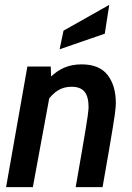

<svg xmlns="http://www.w3.org/2000/svg" viewBox="-20 -769 544 789"><path d="M5 0 92.5 -495.5H188.5L191.5 -415L115 0ZM291 0Q306.5 -87.5 316.2 -145Q326 -202.5 331.8 -237Q337.5 -271.5 340 -289.8Q342.5 -308 343.2 -316Q344 -324 344 -329Q344 -372 327.2 -392.2Q310.5 -412.5 274 -412.5Q242.5 -412.5 218.2 -397.5Q194 -382.5 173.5 -353L185 -450Q214 -478.5 245.2 -491.5Q276.5 -504.5 315.5 -504.5Q388 -504.5 422 -461Q456 -417.5 456 -345Q456 -338 455.2 -328Q454.5 -318 451.8 -298.2Q449 -278.5 443.2 -242.5Q437.5 -206.5 427.2 -147.5Q417 -88.5 401.5 0ZM225 -566.5 241 -643 429 -749 410.5 -630.5Z"/></svg>

Font: Cabin SemiCondensedSemiBold
Style: Italic
Weight: 600
Width: 4
Italic angle: -10°
Designer: Pablo Impallari
Foundry: Pablo Impallari. http://www.impallari.com Igino Marini. http://www.ikern.com
Version: Version 3.001